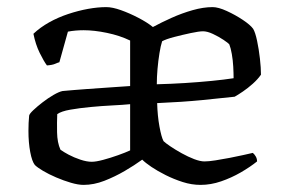

<svg xmlns="http://www.w3.org/2000/svg" viewBox="-20 -520 790 540"><path d="M215 0Q200 0 179.5 -6Q159 -12 138 -21Q117 -30 101 -39.5Q85 -49 78 -56Q70 -66 65 -92.5Q60 -119 60 -152Q60 -164 60.5 -174.5Q61 -185 62 -195Q63 -200 73.5 -210Q84 -220 99.5 -232Q115 -244 130.5 -253Q146 -262 156 -264Q167 -265 184.5 -266.5Q202 -268 223 -269.5Q244 -271 266 -272.5Q288 -274 309 -275.5Q330 -277 346 -278V-406Q317 -420 281 -427.5Q245 -435 215 -435Q204 -435 192.5 -434Q181 -433 171 -431L147 -345Q143 -344 135 -340.5Q127 -337 112 -336Q103 -348 91.5 -371.5Q80 -395 74 -425Q93 -443 118 -457Q143 -471 171.5 -480.5Q200 -490 227.5 -495Q255 -500 279 -500Q296 -500 320 -491.5Q344 -483 369 -470Q394 -457 410 -444Q434 -457 463 -470Q492 -483 522 -491.5Q552 -500 578 -500Q594 -500 618 -489Q642 -478 663 -464Q684 -450 692 -439Q698 -429 703 -405.5Q708 -382 711 -355.5Q714 -329 714 -310Q705 -297 691 -284.5Q677 -272 663 -262.5Q649 -253 640 -248Q605 -244 548.5 -238.5Q492 -233 422 -230Q423 -194 428.5 -164Q434 -134 440 -123Q445 -118 459 -108.5Q473 -99 491 -89Q509 -79 526 -72.5Q543 -66 555 -66Q567 -66 586 -69Q605 -72 626 -76Q647 -80 664.5 -84Q682 -88 691 -90Q695 -87 699 -80.5Q703 -74 703 -66Q683 -50 657 -35Q631 -20 602 -10Q573 0 544 0Q519 0 494 -8Q469 -16 446 -27.5Q423 -39 406 -50.5Q389 -62 380 -71Q358 -55 330.5 -39Q303 -23 273.5 -11.5Q244 0 215 0ZM238 -65Q250 -65 270.5 -70.5Q291 -76 312 -83.5Q333 -91 346 -97V-227Q326 -225 296 -223.5Q266 -222 234.5 -219Q203 -216 177.5 -211.5Q152 -207 141 -199Q140 -177 140.5 -148Q141 -119 150 -99Q158 -93 173 -85Q188 -77 206 -71Q224 -65 238 -65ZM421 -283Q461 -284 500.5 -286.5Q540 -289 575.5 -292.5Q611 -296 637 -300Q637 -314 636 -332.5Q635 -351 632 -368Q629 -385 625 -395Q622 -399 608.5 -408Q595 -417 579 -424.5Q563 -432 551 -432Q540 -432 516.5 -427Q493 -422 470 -416Q447 -410 436 -404Q432 -392 428.5 -370.5Q425 -349 423 -326Q421 -303 421 -283Z"/></svg>

Font: Texturina Medium 12pt Light
Style: Regular
Weight: 300
Version: Version 1.002